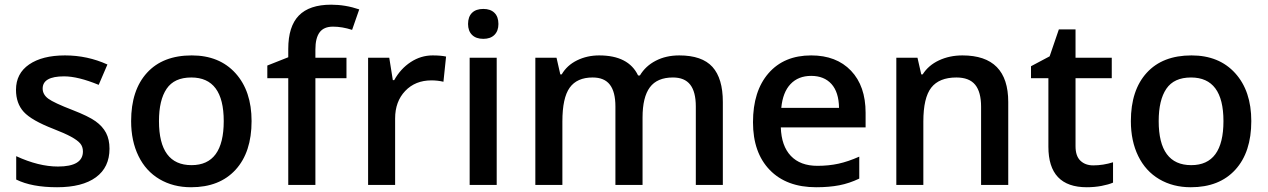

<svg xmlns="http://www.w3.org/2000/svg" viewBox="-20 -785 5381 815"><path d="M444.8 -153.8Q444.8 -74.7 387.2 -32.5Q329.6 9.8 222.2 9.8Q114.3 9.8 48.8 -22.9V-122.1Q144 -78.1 226.1 -78.1Q332 -78.1 332 -142.1Q332 -162.6 320.3 -176.3Q308.6 -189.9 281.7 -204.6Q254.9 -219.2 207 -237.8Q113.8 -273.9 80.8 -310.1Q47.9 -346.2 47.9 -403.8Q47.9 -473.1 103.8 -511.5Q159.7 -549.8 255.9 -549.8Q351.1 -549.8 436 -511.2L398.9 -424.8Q311.5 -460.9 252 -460.9Q161.1 -460.9 161.1 -409.2Q161.1 -383.8 184.8 -366.2Q208.5 -348.6 288.1 -317.9Q355 -292 385.3 -270.5Q415.5 -249 430.2 -220.9Q444.8 -192.9 444.8 -153.8Z M1047.9 -271Q1047.9 -138.7 980 -64.5Q912.1 9.8 791 9.8Q715.3 9.8 657.2 -24.4Q599.1 -58.6 567.9 -122.6Q536.6 -186.5 536.6 -271Q536.6 -402.3 604 -476.1Q671.4 -549.8 793.9 -549.8Q911.1 -549.8 979.5 -474.4Q1047.9 -398.9 1047.9 -271ZM654.8 -271Q654.8 -84 793 -84Q929.7 -84 929.7 -271Q929.7 -456.1 792 -456.1Q719.7 -456.1 687.3 -408.2Q654.8 -360.4 654.8 -271Z M1450.7 -453.1H1318.8V0H1203.6V-453.1H1114.7V-506.8L1203.6 -542V-577.1Q1203.6 -672.9 1248.5 -719Q1293.5 -765.1 1385.7 -765.1Q1446.3 -765.1 1504.9 -745.1L1474.6 -658.2Q1432.1 -671.9 1393.6 -671.9Q1354.5 -671.9 1336.7 -647.7Q1318.8 -623.5 1318.8 -575.2V-540H1450.7Z M1816.4 -549.8Q1851.1 -549.8 1873.5 -544.9L1862.3 -438Q1837.9 -443.8 1811.5 -443.8Q1742.7 -443.8 1700 -398.9Q1657.2 -354 1657.2 -282.2V0H1542.5V-540H1632.3L1647.5 -444.8H1653.3Q1680.2 -493.2 1723.4 -521.5Q1766.6 -549.8 1816.4 -549.8Z M2088.4 0H1973.6V-540H2088.4ZM1966.8 -683.1Q1966.8 -713.9 1983.6 -730.5Q2000.5 -747.1 2031.7 -747.1Q2062 -747.1 2078.9 -730.5Q2095.7 -713.9 2095.7 -683.1Q2095.7 -653.8 2078.9 -637Q2062 -620.1 2031.7 -620.1Q2000.5 -620.1 1983.6 -637Q1966.8 -653.8 1966.8 -683.1Z M2707.5 0H2592.3V-333Q2592.3 -395 2568.8 -425.5Q2545.4 -456.1 2495.6 -456.1Q2429.2 -456.1 2398.2 -412.8Q2367.2 -369.6 2367.2 -269V0H2252.4V-540H2342.3L2358.4 -469.2H2364.3Q2386.7 -507.8 2429.4 -528.8Q2472.2 -549.8 2523.4 -549.8Q2647.9 -549.8 2688.5 -464.8H2696.3Q2720.2 -504.9 2763.7 -527.3Q2807.1 -549.8 2863.3 -549.8Q2960 -549.8 3004.2 -501Q3048.3 -452.1 3048.3 -352.1V0H2933.6V-333Q2933.6 -395 2909.9 -425.5Q2886.2 -456.1 2836.4 -456.1Q2769.5 -456.1 2738.5 -414.3Q2707.5 -372.6 2707.5 -286.1Z M3444.3 9.8Q3318.4 9.8 3247.3 -63.7Q3176.3 -137.2 3176.3 -266.1Q3176.3 -398.4 3242.2 -474.1Q3308.1 -549.8 3423.3 -549.8Q3530.3 -549.8 3592.3 -484.9Q3654.3 -419.9 3654.3 -306.2V-244.1H3294.4Q3296.9 -165.5 3336.9 -123.3Q3377 -81.1 3449.7 -81.1Q3497.6 -81.1 3538.8 -90.1Q3580.1 -99.1 3627.4 -120.1V-26.9Q3585.4 -6.8 3542.5 1.5Q3499.5 9.8 3444.3 9.8ZM3423.3 -462.9Q3368.7 -462.9 3335.7 -428.2Q3302.7 -393.6 3296.4 -327.1H3541.5Q3540.5 -394 3509.3 -428.5Q3478 -462.9 3423.3 -462.9Z M4259.8 0H4144.5V-332Q4144.5 -394.5 4119.4 -425.3Q4094.2 -456.1 4039.6 -456.1Q3966.8 -456.1 3933.1 -413.1Q3899.4 -370.1 3899.4 -269V0H3784.7V-540H3874.5L3890.6 -469.2H3896.5Q3920.9 -507.8 3965.8 -528.8Q4010.7 -549.8 4065.4 -549.8Q4259.8 -549.8 4259.8 -352.1Z M4620.6 -83Q4662.6 -83 4704.6 -96.2V-9.8Q4685.5 -1.5 4655.5 4.2Q4625.5 9.8 4593.3 9.8Q4430.2 9.8 4430.2 -162.1V-453.1H4356.4V-503.9L4435.5 -545.9L4474.6 -660.2H4545.4V-540H4699.2V-453.1H4545.4V-164.1Q4545.4 -122.6 4566.2 -102.8Q4586.9 -83 4620.6 -83Z M5291.5 -271Q5291.5 -138.7 5223.6 -64.5Q5155.8 9.8 5034.7 9.8Q4959 9.8 4900.9 -24.4Q4842.8 -58.6 4811.5 -122.6Q4780.3 -186.5 4780.3 -271Q4780.3 -402.3 4847.7 -476.1Q4915 -549.8 5037.6 -549.8Q5154.8 -549.8 5223.1 -474.4Q5291.5 -398.9 5291.5 -271ZM4898.4 -271Q4898.4 -84 5036.6 -84Q5173.3 -84 5173.3 -271Q5173.3 -456.1 5035.6 -456.1Q4963.4 -456.1 4930.9 -408.2Q4898.4 -360.4 4898.4 -271Z"/></svg>

Font: f2_52653          
Style: Regular
Weight: 600
Foundry: Ascender Corporation
Version: Version 1.10